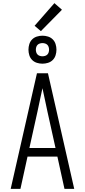

<svg xmlns="http://www.w3.org/2000/svg" viewBox="-20 -1201 540 1221"><path d="M48 0 215 -735H285L452 0H390L345 -205H155L110 0ZM333 -260 282 -490Q274 -528 266 -565.5Q258 -603 250 -640Q242 -603 234 -565.5Q226 -528 218 -490L167 -260ZM250 -796Q232 -796 214.5 -801.5Q197 -807 184.5 -819.5Q172 -832 166.5 -849.5Q161 -867 161 -885Q161 -903 166.5 -920.5Q172 -938 184.5 -950.5Q197 -963 214.5 -968.5Q232 -974 250 -974Q268 -974 285.5 -968.5Q303 -963 315.5 -950.5Q328 -938 333.5 -920.5Q339 -903 339 -885Q339 -867 333.5 -849.5Q328 -832 315.5 -819.5Q303 -807 285.5 -801.5Q268 -796 250 -796ZM250 -843Q258 -843 266.5 -845.5Q275 -848 281 -854Q287 -860 289.5 -868.5Q292 -877 292 -885Q292 -893 289.5 -901.5Q287 -910 281 -916Q275 -922 266.5 -924.5Q258 -927 250 -927Q242 -927 233.5 -924.5Q225 -922 219 -916Q213 -910 210.5 -901.5Q208 -893 208 -885Q208 -877 210.5 -868.5Q213 -860 219 -854Q225 -848 233.5 -845.5Q242 -843 250 -843ZM240 -1003 200 -1037 326 -1181 374 -1139Z"/></svg>

Font: Iosevka SS04 Light
Style: Regular
Weight: 300
Monospace: yes
Designer: Belleve Invis
Foundry: Belleve Invis
Version: Version 19.0.0; ttfautohint (v1.8.4)